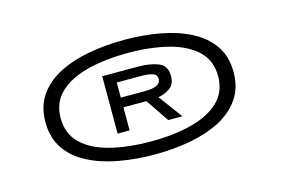

<svg xmlns="http://www.w3.org/2000/svg" viewBox="-71 -856 1214 811"><g transform="rotate(-15 536.0 -450.0)"><path d="M518.5 -199.5Q437 -199.5 362.8 -213Q288.5 -226.5 230.8 -256Q173 -285.5 139.8 -333.5Q106.5 -381.5 106.5 -450.5Q106.5 -519.5 139.8 -567.2Q173 -615 230.8 -644.5Q288.5 -674 362.8 -687.5Q437 -701 518.5 -701Q599.5 -701 673.2 -687.5Q747 -674 804.5 -644.5Q862 -615 895.5 -567.2Q929 -519.5 929 -450.5Q929 -381.5 895.5 -333.5Q862 -285.5 804.5 -256Q747 -226.5 673.2 -213Q599.5 -199.5 518.5 -199.5ZM518.5 -257Q616 -257 693.8 -276.8Q771.5 -296.5 816.5 -339.2Q861.5 -382 861.5 -450.5Q861.5 -519 816.5 -561.5Q771.5 -604 693.8 -623.8Q616 -643.5 518.5 -643.5Q419.5 -643.5 341.5 -623.8Q263.5 -604 218.2 -561.5Q173 -519 173 -450.5Q173 -382 217.2 -339.2Q261.5 -296.5 339.2 -276.8Q417 -257 518.5 -257ZM388.5 -325.5V-576.5H545.5Q598.5 -576.5 634 -562Q669.5 -547.5 669.5 -502.5Q669.5 -466.5 646.5 -450.5Q623.5 -434.5 595 -429.5L672 -325.5H610L541.5 -426.5H441V-325.5ZM441 -469H549Q578 -469 597 -477Q616 -485 616 -504Q616 -522.5 598.2 -528.8Q580.5 -535 549 -535H441Z"/></g></svg>

Font: Trispace Expanded Medium
Style: Regular
Weight: 500
Width: 7
Designer: Tyler Finck
Foundry: Etcetera Type Company
Version: Version 1.210; ttfautohint (v1.8.3)